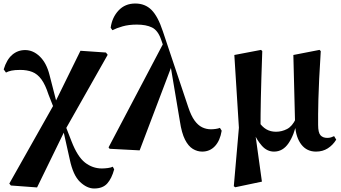

<svg xmlns="http://www.w3.org/2000/svg" viewBox="-20 -846 1941 1093"><path d="M42 210 33 199 293 -262 438 -557 583 -547 593 -534 349 -103 191 221ZM516 227Q475 227 435.5 189.5Q396 152 377 61L337 -118H325L350 -137L387 -42Q421 46 464 79.5Q507 113 560 113Q576 113 594.5 110.5Q613 108 622 103L630 118Q616 170 590.5 198.5Q565 227 516 227ZM291 -219 256 -308Q238 -364 215.5 -394.5Q193 -425 163.5 -436.5Q134 -448 95 -448Q64 -448 45.5 -444Q27 -440 14 -433L1 -451Q18 -507 49.5 -534Q81 -561 123 -561Q169 -561 207 -524Q245 -487 262 -419L308 -240H323Z M604 1 598 -7 916 -611 959 -475 775 10ZM1131 17Q1103 17 1077.5 1.5Q1052 -14 1033 -51.5Q1014 -89 1004 -156L951 -471L949 -472L897 -621Q879 -673 845.5 -689.5Q812 -706 759 -706Q713 -706 678 -696Q643 -686 620 -674L610 -688Q618 -747 655 -786.5Q692 -826 750 -826Q806 -826 842.5 -789.5Q879 -753 907 -668L1052 -235Q1068 -187 1087.5 -160Q1107 -133 1130.5 -121.5Q1154 -110 1181 -110Q1193 -110 1207.5 -112Q1222 -114 1232 -118L1242 -102Q1233 -46 1204 -14.5Q1175 17 1131 17Z M1311 214 1340 -119 1314 -533 1466 -562 1473 -555Q1470 -468 1468 -403Q1466 -338 1465 -287.5Q1464 -237 1463.5 -195Q1463 -153 1463 -112L1433 -86L1471 188L1319 220ZM1779 17Q1727 17 1696 -22.5Q1665 -62 1660 -130V-134L1650 -533L1799 -562L1806 -555Q1800 -464 1797 -397Q1794 -330 1792.5 -281Q1791 -232 1791 -196.5Q1791 -161 1791 -135Q1791 -91 1804.5 -76Q1818 -61 1843 -61Q1855 -61 1864.5 -64Q1874 -67 1882 -71L1894 -51Q1875 -20 1846 -1.5Q1817 17 1779 17ZM1540 17Q1500 17 1470.5 -16.5Q1441 -50 1422 -96H1419L1451 -155Q1472 -124 1496 -110Q1520 -96 1551 -96Q1584 -96 1614 -111.5Q1644 -127 1664 -170L1675 -157H1671Q1655 -78 1622.5 -30.5Q1590 17 1540 17Z"/></svg>

Font: Noto Serif JP Black
Style: Regular
Weight: 900
Designer: Ryoko NISHIZUKA 西塚涼子 (kana & ideographs); Frank Grießhammer (Latin, Greek & Cyrillic); Wenlong ZHANG 张文龙 (bopomofo); San
Foundry: Adobe
Version: Version 2.003-H1;hotconv 1.1.1;makeotfexe 2.6.0